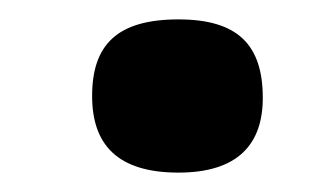

<svg xmlns="http://www.w3.org/2000/svg" viewBox="-20 -167 336 198"><path d="M75 -68C75 -18 101 11 164 11C225 11 251 -18 251 -66C251 -121 225 -147 164 -147C101 -147 75 -121 75 -68Z"/></svg>

Font: Passion One
Style: Regular
Weight: 400
Designer: Alejandro Lo Celso
Foundry: Fontstage
Version: Version 1.001